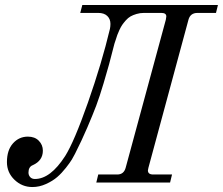

<svg xmlns="http://www.w3.org/2000/svg" viewBox="-20 -732 894 770"><path d="M7.8 -82Q7.8 -129.9 32 -157Q56.2 -184.1 91.8 -184.1Q119.6 -184.1 135.7 -167.5Q151.9 -150.9 151.9 -127.9Q151.9 -87.9 111.8 -69.8Q94.2 -63 94.2 -40Q94.2 -29.3 101.1 -21.7Q107.9 -14.2 120.1 -14.2Q182.1 -14.2 241.2 -106Q277.3 -163.1 332.8 -321Q388.2 -479 420.9 -616.2Q422.9 -626 422.9 -636.2Q422.9 -655.8 410.2 -668Q397.5 -680.2 374 -680.2H301.8L310.1 -711.9H854L846.2 -680.2H772Q743.2 -680.2 735.8 -652.8L575.2 -59.1Q573.2 -51.3 573.2 -48.8Q573.2 -32.2 594.2 -32.2H669.9L662.1 0H366.2L374 -32.2H450.2Q476.6 -32.2 483.9 -59.1L645 -652.8Q647 -662.6 647 -666Q647 -680.2 627 -680.2H557.1Q541.5 -680.2 527.6 -676Q513.7 -671.9 503.7 -666.3Q493.7 -660.6 484.6 -650.4Q475.6 -640.1 470.2 -632.3Q464.8 -624.5 458.7 -611.3Q452.6 -598.1 450.4 -591.6Q448.2 -585 444.1 -572.3Q439.9 -559.6 439 -557.1Q423.8 -498 417.5 -474.4Q411.1 -450.7 395.3 -397.5Q379.4 -344.2 366 -308.6Q352.5 -272.9 330.1 -220.5Q307.6 -168 280.8 -115.2Q275.4 -104.5 268.3 -92.5Q261.2 -80.6 244.4 -59.1Q227.5 -37.6 209.5 -22Q191.4 -6.3 164.6 5.9Q137.7 18.1 109.9 18.1Q68.4 18.1 38.1 -11Q7.8 -40 7.8 -82Z"/></svg>

Font: Flanker Steampunk
Style: Italic
Weight: 400
Italic angle: -12°
Designer: Alexey Kryukov, Leonardo Di Lena
Foundry: Alexey Kryukov, Leonardo Di Lena
Version: 1.210